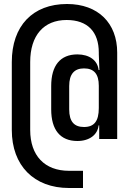

<svg xmlns="http://www.w3.org/2000/svg" viewBox="-20 -760 640 960"><path d="M315 -740C143 -740 39 -630 39 -450V-110C39 68 150 180 325 180H395V94H325C203 94 131 18 131 -110V-450C131 -583 199 -660 313 -660C418 -660 474 -601 474 -497V-489L477 -410H473C468 -458 427 -488 367 -488C281 -488 236 -432 236 -330V-213C236 -111 281 -55 367 -55C427 -55 468 -86 473 -133H476V-65H566V-497C566 -644 471 -740 315 -740ZM474 -220C474 -154 451 -125 400 -125C351 -125 326 -152 326 -213V-330C326 -389 351 -418 400 -418C450 -418 474 -390 474 -331Z"/></svg>

Font: Tekne LDO SemiBold
Style: Regular
Weight: 600
Monospace: yes
Designer: Alessio Laiso, Mario Rullo, Paolo Rosset
Foundry: Alessio Laiso
Version: Version 1.000;hotconv 1.0.109;makeotfexe 2.5.65596